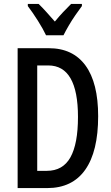

<svg xmlns="http://www.w3.org/2000/svg" viewBox="-20 -960 569 980"><path d="M481 -367Q481 -187 415 -93.5Q349 0 221 0H70V-714H229Q352 -714 416.5 -625.5Q481 -537 481 -367ZM378 -363Q378 -626 226 -626H170V-88H219Q301 -88 339.5 -157Q378 -226 378 -363ZM215 -780Q200 -812 173.5 -854Q147 -896 122 -929V-940H177Q195 -923 216.5 -899Q238 -875 260 -850Q284 -879 301.5 -897.5Q319 -916 343 -940H398V-929Q383 -909 365 -883Q347 -857 331 -829.5Q315 -802 304 -780Z"/></svg>

Font: Noto Sans ExtraCondensed Medium
Style: Regular
Weight: 500
Width: 2
Designer: Monotype Design Team
Foundry: Monotype Imaging Inc.
Version: Version 2.013; ttfautohint (v1.8.4.7-5d5b)